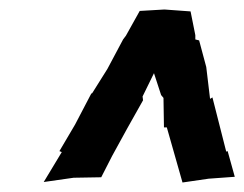

<svg xmlns="http://www.w3.org/2000/svg" viewBox="-20 -733 514 404"><path d="M304 -579 319 -533 324 -527 325 -465H331C342 -426 353 -387 364 -349L419 -357L474 -361L459 -415L456 -414L427 -528L422 -525L414 -592L399 -648L391 -650V-659L381 -709L326 -713L274 -710L245 -658L239 -650L206 -588L174 -537L172 -536L138 -471L105 -415L110 -413L72 -350L135 -359L193 -360L216 -405C237 -444 259 -483 281 -522L280 -530Z"/></svg>

Font: Asimov Print
Style: DIt
Weight: 250
Width: 0
Designer: Google
Version: Version 2.000980: 2014